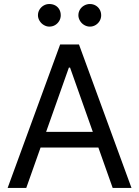

<svg xmlns="http://www.w3.org/2000/svg" viewBox="-20 -926 686 946"><path d="M17.6 0 276.4 -707H369.1L627.9 0H535.2L325.2 -592.8H319.3L109.4 0ZM503.9 -276.4V-199.2H141.6V-276.4ZM167 -850.6Q167 -866.2 174.8 -878.9Q182.6 -891.6 195.3 -898.9Q208 -906.2 222.7 -906.2Q239.3 -906.2 252 -899.4Q264.6 -892.6 272 -879.9Q279.3 -867.2 279.3 -850.6Q279.3 -835.9 272 -823.2Q264.6 -810.5 252 -802.7Q239.3 -794.9 222.7 -794.9Q209 -794.9 195.8 -802.7Q182.6 -810.5 174.8 -823.7Q167 -836.9 167 -850.6ZM366.2 -850.6Q366.2 -866.2 374 -878.9Q381.8 -891.6 395 -898.9Q408.2 -906.2 422.9 -906.2Q438.5 -906.2 451.2 -898.9Q463.9 -891.6 471.2 -878.9Q478.5 -866.2 478.5 -850.6Q478.5 -835.9 471.2 -823.2Q463.9 -810.5 451.2 -802.7Q438.5 -794.9 422.9 -794.9Q408.2 -794.9 395 -802.7Q381.8 -810.5 374 -823.7Q366.2 -836.9 366.2 -850.6Z"/></svg>

Font: Pretendard JP Variable
Style: Regular
Weight: 400
Designer: Base glyphs from Inter by Rasmus Andersson; Hangul glyphs from Noto Sans CJK(Source Han Sans) by Jang Soo-young and Kang
Foundry: Kil Hyung-jin
Version: Version 1.307;Glyphs 3.2 (3192)